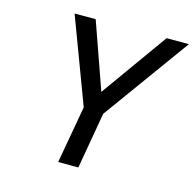

<svg xmlns="http://www.w3.org/2000/svg" viewBox="-103 -805 920 910"><g transform="rotate(15 357.0 -350.0)"><path d="M260 0 310 -281.5 153 -700H256.5L371.5 -374L604.5 -700H714L407 -276L359 0Z"/></g></svg>

Font: Overpass Medium
Style: Italic
Weight: 500
Italic angle: -10°
Designer: Delve Withrington, Dave Bailey, Thomas Jockin
Foundry: Delve Fonts LLC
Version: Version 4.000